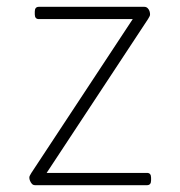

<svg xmlns="http://www.w3.org/2000/svg" viewBox="-20 -543 529 563"><path d="M83 0Q77 0 73.5 -4Q70 -8 68 -13Q66 -18 66 -22Q66 -26 68 -29Q70 -32 72 -36L387 -514V-487H94Q82 -487 82 -501V-509Q82 -523 94 -523H403Q409 -523 413 -519Q417 -515 418.5 -510Q420 -505 420 -501Q420 -497 418 -494Q416 -491 414 -487L99 -9V-36H411Q423 -36 423 -22V-14Q423 0 411 0Z"/></svg>

Font: Asap Thin
Style: Regular
Weight: 250
Designer: Pablo Cosgaya
Foundry: Omnibus-Type
Version: Version 3.001